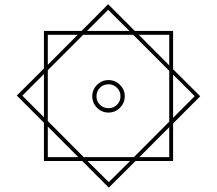

<svg xmlns="http://www.w3.org/2000/svg" viewBox="-20 -735 1015 898"><path d="M364.7 18.1H185.5V-161.1L58.6 -288.1L185.5 -414.6V-590.3H361.3L485.8 -715.3L610.4 -590.3H789.6V-411.1L916.5 -284.7L789.6 -157.7V18.1H613.8L488.8 142.6ZM387.2 -590.3H585.4L485.8 -689ZM771.5 -429.2V-572.3H628.9ZM203.6 -432.1 343.3 -572.3H203.6ZM203.6 -406.7V-168.9L371.6 0H606L771.5 -166V-403.8L603 -572.3H369.1ZM185.5 -388.7 84.5 -287.6 185.5 -186.5ZM789.6 -386.2V-184.1L890.6 -285.2ZM411.6 -284.7Q411.6 -315.9 433.8 -338.1Q456.1 -360.4 487.3 -360.4Q518.6 -360.4 541 -338.1Q563.5 -315.9 563.5 -284.7Q563.5 -253.4 541 -231Q518.6 -208.5 487.3 -208.5Q456.1 -208.5 433.8 -231Q411.6 -253.4 411.6 -284.7ZM431.2 -284.7Q431.2 -261.2 447.5 -245.1Q463.9 -229 487.3 -229Q510.7 -229 527.1 -245.1Q543.5 -261.2 543.5 -284.7Q543.5 -308.1 527.1 -324.5Q510.7 -340.8 487.3 -340.8Q463.9 -340.8 447.5 -324.5Q431.2 -308.1 431.2 -284.7ZM203.6 -143.1V0H346.2ZM631.8 0H771.5V-140.1ZM588.4 18.1H389.2L488.8 116.7Z"/></svg>

Font: Vazirmatn FD Thin
Style: Regular
Weight: 100
Designer: Saber Rastikerdar
Foundry: Saber Rastikerdar
Version: Version 33.003